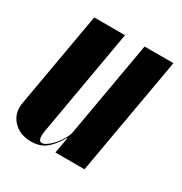

<svg xmlns="http://www.w3.org/2000/svg" viewBox="-142 -591 662 697"><g transform="rotate(30 189.0 -242.5)"><path d="M189 -66Q164 -24 140 -7Q116 10 83 10Q34 10 6 -20.5Q-22 -51 -14 -96L56 -495H185L107 -48Q100 -5 119 -5Q128 -5 140.5 -14Q153 -23 164.5 -36.5Q176 -50 185 -65.5Q194 -81 197 -95L267 -495H388L301 0H179L191 -66Z"/></g></svg>

Font: Moniqa Black Ita Display
Style: Italic
Weight: 900
Italic angle: -10°
Designer: Rajesh Rajput
Foundry: Rajesh Rajput
Version: Version 1.000